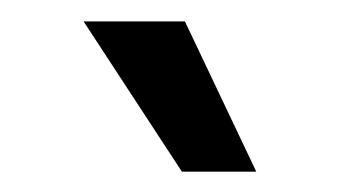

<svg xmlns="http://www.w3.org/2000/svg" viewBox="-20 -770 335 184"><path d="M154.3 -605.5 60.1 -749.5H157.2L225.6 -605.5Z"/></svg>

Font: Inter 20pt
Style: Regular
Weight: 400
Version: Version 4.001;git-66647c0bb